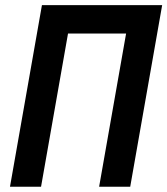

<svg xmlns="http://www.w3.org/2000/svg" viewBox="-20 -713 639 733"><path d="M358.4 0 461.4 -585H239.7L136.7 0H18.1L140.1 -693.4H599.1L477.1 0Z"/></svg>

Font: Cascadia Code NF SemiBold
Style: Italic
Weight: 600
Italic angle: -10°
Monospace: yes
Designer: Aaron Bell
Foundry: Saja Typeworks
Version: Version 2404.023; ttfautohint (v1.8.4)